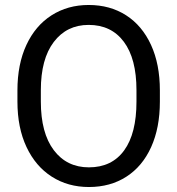

<svg xmlns="http://www.w3.org/2000/svg" viewBox="-20 -741 712 771"><path d="M337 10Q253 10 188 -31.5Q123 -73 86.5 -150.5Q50 -228 50 -333V-378Q50 -483 86 -560.5Q122 -638 187 -679.5Q252 -721 336 -721Q422 -721 486.5 -679.5Q551 -638 586.5 -560.5Q622 -483 622 -378V-333Q622 -228 587 -150.5Q552 -73 487.5 -31.5Q423 10 337 10ZM336 -641Q248 -641 196 -572.5Q144 -504 144 -379V-333Q144 -207 196 -138Q248 -69 337 -69Q429 -69 478.5 -137Q528 -205 528 -333V-379Q528 -505 477.5 -573Q427 -641 336 -641Z"/></svg>

Font: Freesentation 5 Medium
Style: Regular
Weight: 500
Designer: glyphs from Roboto by Christian Robertson / Hangul glyphs from Noto Sans CJK(Source Han Sans) by Jang Soo-young and Kang
Foundry: PT&
Version: Version 2.001